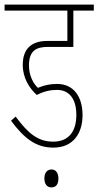

<svg xmlns="http://www.w3.org/2000/svg" viewBox="-30 -642 428 835"><path d="M218 -251C267 -251 302 -217 302 -142C302 -73 271 -26 201 -26C133 -26 90 -65 38 -135L18 -117C76 -39 127 0 202 0C289 0 329 -63 329 -141C329 -222 290 -277 218 -277C187 -277 161 -271 135 -260C116 -277 96 -312 96 -357C96 -423 129 -438 179 -438H289V-596H378V-622H-10V-596H263V-464H176C106 -464 69 -429 69 -360C69 -301 99 -257 130 -229C161 -245 189 -251 218 -251ZM163 134C163 162 178 173 193 173C211 173 224 163 224 134C224 109 212 95 194 95C177 95 163 107 163 134Z"/></svg>

Font: Noto Sans Devanagari ExtraCondensed Thin
Style: Regular
Weight: 100
Width: 2
Designer: Jelle Bosma - Monotype Design Team
Foundry: Monotype Imaging Inc.
Version: Version 2.004